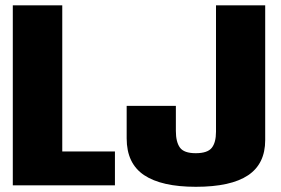

<svg xmlns="http://www.w3.org/2000/svg" viewBox="-20 -695 1052 720"><path d="M28 0V-675H213.5V-127H411V0ZM714.5 5.5Q586 5.5 520.5 -38.2Q455 -82 455 -176V-298H639.5V-204Q639.5 -162.5 654.8 -141.5Q670 -120.5 714 -120.5Q758 -120.5 774 -140.5Q790 -160.5 790 -201V-675H974.5V-169.5Q974.5 -80.5 910 -37.5Q845.5 5.5 714.5 5.5Z"/></svg>

Font: Anybody ExtraBold
Style: Regular
Weight: 800
Designer: Tyler Finck
Foundry: Etcetera Type Company
Version: Version 1.010; ttfautohint (v1.8.3) -l 8 -r 50 -G 200 -x 14 